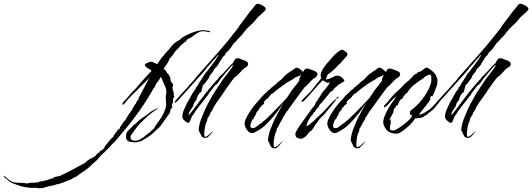

<svg xmlns="http://www.w3.org/2000/svg" viewBox="-651 -701 2863 1033"><path d="M-439 312 -464 309H-467Q-468 310 -476 310Q-486 310 -500.5 308Q-515 306 -520 305L-530 302V303Q-533 303 -536.5 301.5Q-540 300 -543 299Q-553 296 -562.5 292.5Q-572 289 -583 285L-600 276Q-604 271 -616.5 261.5Q-629 252 -631 248L-627 244L-622 251Q-615 255 -608.5 261.5Q-602 268 -595 272Q-578 282 -559.5 282Q-541 282 -523 284Q-518 284 -513 284.5Q-508 285 -503 286L-484 281L-481 283Q-480 282 -471 282Q-466 282 -460.5 281.5Q-455 281 -456 279Q-455 280 -453.5 280Q-452 280 -452 282Q-440 276 -424 273.5Q-408 271 -395 267Q-388 265 -382 262Q-376 259 -367 259Q-361 251 -345.5 249Q-330 247 -321 242Q-256 210 -195 176L-179 162Q-169 155 -158.5 150Q-148 145 -138 138L-125 123Q-123 121 -121.5 121.5Q-120 122 -118 121L-111 111L-110 108L-104 109L-91 96L-86 85L-62 56Q-59 51 -54.5 47.5Q-50 44 -49 40V39H-48Q-44 39 -44 40Q-36 20 -22 6L-19 -1Q-17 -3 -12.5 -5Q-8 -7 -7 -10L-5 -17L7 -33L12 -43L23 -55L43 -88L56 -105Q60 -113 64 -120Q68 -127 72 -134L80 -144L86 -158L93 -164L96 -176Q99 -181 101.5 -185.5Q104 -190 106 -194Q109 -199 118.5 -218Q128 -237 139 -257.5Q150 -278 155 -284Q139 -268 123.5 -253Q108 -238 103 -233Q92 -220 77.5 -207Q63 -194 52 -182Q42 -172 33.5 -162Q25 -152 17 -142Q13 -138 10 -138Q7 -138 7 -141Q7 -145 13 -152Q15 -155 19 -159.5Q23 -164 26 -166L58 -203L84 -230L102 -252L165 -321Q155 -328 145.5 -333.5Q136 -339 134 -342Q128 -348 128.5 -351.5Q129 -355 132 -358Q135 -360 142.5 -363Q150 -366 152 -367Q156 -369 159 -369Q170 -369 174 -365Q186 -362 195 -355Q198 -361 202 -366.5Q206 -372 210 -378Q214 -383 217.5 -389Q221 -395 228 -399Q230 -404 240.5 -416Q251 -428 255 -432L281 -463Q284 -466 288.5 -469Q293 -472 295 -475L316 -487L319 -489Q320 -493 329.5 -499Q339 -505 349.5 -510.5Q360 -516 364 -517L373 -521Q375 -523 378.5 -524Q382 -525 385 -526Q395 -530 404.5 -532.5Q414 -535 424 -537L441 -539Q447 -538 461.5 -536.5Q476 -535 479 -532L478 -527L471 -529Q464 -530 457 -531.5Q450 -533 443 -533Q424 -533 408 -521.5Q392 -510 376 -499L358 -490L345 -474H341Q340 -470 330.5 -464Q321 -458 323 -456Q322 -455 320.5 -454.5Q319 -454 319 -455Q312 -443 307.5 -440Q303 -437 293 -426Q289 -420 278 -404.5Q267 -389 260 -384Q259 -374 248 -358Q237 -342 229 -331Q234 -327 237.5 -324.5Q241 -322 241 -322Q242 -316 247 -309.5Q252 -303 255 -301Q258 -299 259 -294Q263 -289 264.5 -286Q266 -283 266 -272Q266 -262 274.5 -255.5Q283 -249 279 -238Q278 -235 277.5 -232Q277 -229 277 -227Q277 -220 280.5 -212.5Q284 -205 284 -194Q283 -193 283 -191Q283 -189 285.5 -186Q288 -183 286 -179Q285 -177 283.5 -175.5Q282 -174 281 -171Q280 -170 280 -165Q280 -161 280.5 -156Q281 -151 279 -148Q273 -140 273 -134Q273 -130 276 -128.5Q279 -127 275 -122L268 -114Q264 -108 264.5 -101.5Q265 -95 260 -90Q255 -84 244 -68Q233 -52 222.5 -37Q212 -22 206 -16L198 -9L165 22Q159 27 153 30.5Q147 34 141 39Q134 43 127.5 47Q121 51 114 55Q108 59 95.5 61.5Q83 64 78 65Q73 65 58.5 63.5Q44 62 39 59Q32 54 29.5 48.5Q27 43 27 38Q27 34 27.5 30Q28 26 28 22Q29 14 33 8.5Q37 3 41 -1Q46 -5 50 -9.5Q54 -14 59 -18Q62 -23 69.5 -29.5Q77 -36 81 -36V-37Q84 -40 88 -45Q92 -50 95 -51Q95 -51 95.5 -51Q96 -51 97 -52Q97 -52 97.5 -53Q98 -54 99 -55V-56Q101 -57 103 -58Q105 -59 106 -59Q108 -62 110 -62Q110 -63 111.5 -65Q113 -67 113 -67L117 -69Q119 -71 119.5 -70Q120 -69 121 -70Q137 -81 152 -93.5Q167 -106 195 -118L200 -117Q163 -95 137 -70Q111 -45 101 -36Q96 -31 87 -19Q78 -7 69 5.5Q60 18 54 26Q53 27 52 30Q51 33 51 37Q51 44 56 50Q61 56 75 56Q79 56 83 55.5Q87 55 92 54Q99 52 103.5 48Q108 44 112 44L113 42Q116 42 118.5 39Q121 36 124 35Q126 33 133 27.5Q140 22 143 20Q150 15 157 9Q164 3 171 -4Q173 -6 175 -8Q177 -10 178 -11Q180 -13 182.5 -19.5Q185 -26 188 -27Q189 -28 194.5 -37Q200 -46 201 -46Q204 -49 212.5 -62Q221 -75 230 -93.5Q239 -112 242 -130Q243 -131 243 -138Q243 -148 241.5 -162.5Q240 -177 241 -181Q244 -198 244 -207Q244 -224 237.5 -236Q231 -248 221 -275Q218 -281 212 -287L209 -279Q208 -275 200 -264Q192 -253 190 -253Q190 -249 185.5 -242.5Q181 -236 182 -233Q175 -227 171 -218.5Q167 -210 162 -202Q153 -187 144 -172Q135 -157 125 -143Q97 -100 66 -59.5Q35 -19 2 19Q-10 33 -21.5 47.5Q-33 62 -47 74Q-49 76 -57 85Q-65 94 -73 102Q-81 110 -83 110Q-84 115 -91 120Q-98 125 -102 129Q-109 136 -115 143.5Q-121 151 -128 159Q-134 165 -141 170.5Q-148 176 -154 182Q-169 198 -187 211Q-205 224 -223 236Q-227 239 -236.5 246Q-246 253 -251 253L-270 265L-290 272L-319 284Q-326 285 -331.5 288Q-337 291 -345 290Q-349 293 -364 296.5Q-379 300 -385 300L-422 311H-431Q-437 311 -439 312ZM157 -287H158L159 -289Q157 -287 157 -287Z M467 37Q462 41 453 41Q440 41 433 31L427 18Q425 13 422 9Q419 5 418 -2V-5Q418 -13 420 -20Q422 -27 423 -34Q426 -48 432 -62.5Q438 -77 443 -90Q453 -115 465.5 -139Q478 -163 492 -187Q503 -206 515.5 -224Q528 -242 540 -261Q549 -275 564.5 -294.5Q580 -314 592 -330.5Q604 -347 601 -353Q595 -346 582 -331Q569 -316 556.5 -301.5Q544 -287 538 -279Q533 -272 528.5 -265.5Q524 -259 519 -252Q516 -248 512 -246Q508 -244 504 -240L483 -212L475 -202L473 -200Q472 -194 468 -189.5Q464 -185 460 -180Q452 -169 442.5 -157Q433 -145 424 -134Q418 -127 412.5 -118.5Q407 -110 400 -102L391 -87L383 -77Q380 -72 374.5 -57Q369 -42 364 -40H362Q359 -40 356.5 -41.5Q354 -43 352 -44Q344 -49 337 -57Q330 -65 330 -75Q330 -81 331.5 -85.5Q333 -90 333 -96Q335 -98 335 -102L344 -122Q354 -147 370 -172Q371 -174 373 -177Q375 -180 374 -180L389 -206Q392 -211 397.5 -217Q403 -223 403 -230L404 -231Q408 -233 412.5 -241Q417 -249 419 -253Q427 -265 435 -277.5Q443 -290 450 -302Q454 -307 457.5 -311Q461 -315 464 -319Q479 -339 495 -360Q511 -381 524 -403V-405H525V-406Q521 -405 518 -400.5Q515 -396 512 -393Q503 -384 495 -374.5Q487 -365 479 -355L464 -340L455 -327Q439 -307 421.5 -288.5Q404 -270 387 -250L307 -161Q295 -148 291 -148Q289 -148 289 -150Q289 -154 296 -163L328 -199Q335 -207 341.5 -213.5Q348 -220 354 -227Q359 -232 363.5 -238Q368 -244 373 -249L389 -266L407 -289Q462 -351 516.5 -412.5Q571 -474 621 -539Q626 -545 630.5 -551.5Q635 -558 639 -565L696 -641Q701 -647 706.5 -653Q712 -659 716 -665Q718 -667 720 -670Q722 -673 724 -676L734 -681Q740 -681 751.5 -676.5Q763 -672 772 -664.5Q781 -657 778 -648Q778 -647 768.5 -637.5Q759 -628 749 -619.5Q739 -611 737 -609Q735 -609 735 -607Q730 -602 725.5 -595.5Q721 -589 716 -584Q713 -580 701.5 -569.5Q690 -559 679.5 -549Q669 -539 669 -535Q667 -535 667 -535L652 -515L618 -479Q615 -475 612 -472.5Q609 -470 606 -467Q601 -460 596 -452Q591 -444 585 -436L565 -417L559 -405L550 -397Q548 -394 541.5 -384Q535 -374 529 -364.5Q523 -355 523 -352Q519 -350 516.5 -346Q514 -342 512 -338L511 -337H507Q506 -333 503 -330Q500 -327 498 -323L494 -314L485 -304L477 -293Q476 -289 474.5 -286Q473 -283 471 -279L452 -254Q449 -249 444 -246Q439 -243 439 -235Q438 -234 436.5 -226Q435 -218 433 -218Q433 -217 433.5 -216Q434 -215 434 -214Q434 -207 427 -203Q420 -199 417 -192Q414 -188 412 -183Q410 -178 408 -173L405 -163L394 -149L387 -128Q381 -118 372.5 -106Q364 -94 364 -81H365V-82L375 -93L443 -183Q445 -186 453 -196Q461 -206 461 -208H464Q465 -211 473.5 -221.5Q482 -232 492.5 -244.5Q503 -257 511.5 -266Q520 -275 521 -275Q525 -283 531 -289Q537 -295 544 -301L597 -358Q601 -362 602 -360Q604 -368 610 -376Q616 -384 619 -387Q620 -388 626.5 -387Q633 -386 633 -387L635 -388Q640 -384 652 -380.5Q664 -377 674 -371.5Q684 -366 684 -356Q684 -352 681 -347Q677 -341 670.5 -338Q664 -335 659 -330Q654 -327 651 -322Q646 -317 633 -303Q620 -289 615 -288Q608 -282 593.5 -262.5Q579 -243 565 -222.5Q551 -202 544 -191Q534 -176 525 -164.5Q516 -153 508 -140Q507 -136 504 -133Q501 -130 499 -127L496 -118Q495 -115 489.5 -106Q484 -97 482 -96Q482 -89 475 -79.5Q468 -70 469 -66L467 -68L466 -67Q465 -64 463.5 -53.5Q462 -43 457 -41V-39Q457 -35 455.5 -31.5Q454 -28 453 -24Q452 -20 450 -5.5Q448 9 448 21Q448 35 453 35Q461 35 472.5 24.5Q484 14 489 9L497 2Q497 4 496 4Q495 6 488 14Q481 22 482 24Q478 26 478 26Z M840 93Q835 97 826 97Q813 97 806 87L800 74Q798 68 794.5 63Q791 58 791 51Q791 43 793 35.5Q795 28 796 21Q799 7 805 -7.5Q811 -22 816 -35Q826 -60 839 -83.5Q852 -107 865 -131L877 -152L872 -145Q863 -132 855 -120Q847 -108 838 -96Q823 -77 806.5 -58.5Q790 -40 773 -24Q766 -18 758 -12Q750 -6 741 -1Q733 3 723.5 9Q714 15 705 15Q695 15 686 7Q677 -1 672 -11Q669 -17 667 -23.5Q665 -30 665 -38Q666 -50 671 -60Q676 -70 681 -80Q694 -103 709.5 -123.5Q725 -144 743 -163Q746 -167 754.5 -176.5Q763 -186 771.5 -194.5Q780 -203 783 -203Q781 -205 783 -205Q786 -208 793 -215Q800 -222 804 -222Q805 -224 808 -228Q811 -232 814 -232V-231Q815 -233 816.5 -235Q818 -237 820 -237Q820 -239 821 -239L823 -242H826Q828 -246 832 -246L836 -251Q841 -257 848 -262.5Q855 -268 861 -272L884 -296Q901 -310 917 -320L928 -327V-328Q933 -330 936.5 -333.5Q940 -337 946 -337Q953 -337 962 -330Q971 -323 979 -314Q982 -319 986 -324Q990 -329 992 -331Q993 -332 999.5 -331.5Q1006 -331 1006 -332H1008Q1013 -329 1024.5 -325.5Q1036 -322 1046.5 -316.5Q1057 -311 1057 -301Q1057 -297 1054 -292Q1050 -286 1043.5 -282.5Q1037 -279 1032 -275L1023 -266Q1019 -262 1006 -248Q993 -234 988 -232Q988 -232 977.5 -218Q967 -204 953.5 -185.5Q940 -167 929 -152Q918 -137 917 -135Q907 -120 898 -109Q889 -98 881 -84Q880 -80 877 -77Q874 -74 872 -71L869 -62Q868 -59 862.5 -50Q857 -41 855 -40Q854 -33 847.5 -23.5Q841 -14 842 -10L840 -13L839 -12Q838 -8 836.5 2.5Q835 13 830 14V16Q830 20 828.5 24Q827 28 826 32Q825 36 823 50.5Q821 65 821 76Q821 90 825 90Q833 91 844.5 81Q856 71 862 65L869 58Q870 59 869 60Q868 62 861 70Q854 78 854 80Q851 80 851 81ZM713 -12Q722 -13 735.5 -25Q749 -37 756 -38Q759 -44 766 -48.5Q773 -53 777 -57L806 -85Q827 -106 850 -129.5Q873 -153 893 -175L913 -206Q921 -218 935 -235Q949 -252 959 -267Q959 -271 959.5 -275.5Q960 -280 963 -286Q965 -288 966 -291Q967 -294 968 -297V-298H967Q961 -292 952.5 -290Q944 -288 937 -284L927 -276Q912 -268 897 -259Q882 -250 868 -239Q864 -239 864 -235Q862 -235 851.5 -227Q841 -219 831.5 -211.5Q822 -204 822 -203Q818 -199 811 -196Q804 -193 804 -186H798V-178H793V-177Q792 -175 789.5 -172Q787 -169 784 -168Q783 -167 783 -168H782Q781 -165 779.5 -164.5Q778 -164 776 -162L768 -150H767L771 -142Q769 -142 762 -137Q755 -132 755 -131H754V-126Q747 -125 745.5 -120Q744 -115 741 -110L730 -98L724 -82L717 -72Q716 -71 714.5 -68Q713 -65 714 -65V-64Q716 -64 713.5 -61Q711 -58 707 -59Q706 -55 701 -44Q696 -33 696 -24Q696 -9 713 -12Z M967 47Q960 45 951 41.5Q942 38 939 29Q938 27 938 21Q938 13 942 7Q946 1 949 -5Q959 -22 970.5 -38Q982 -54 994 -70Q1002 -81 1010 -93Q1018 -105 1026 -115Q1026 -115 1029 -119Q1032 -123 1045 -138H1044Q1044 -142 1045 -142Q1048 -145 1048 -150Q1051 -152 1055.5 -159Q1060 -166 1062 -166L1060 -169Q1066 -174 1072 -184.5Q1078 -195 1082 -202Q1093 -216 1104.5 -228.5Q1116 -241 1123 -257L1124 -259H1123Q1119 -256 1113 -256Q1108 -256 1102.5 -259Q1097 -262 1092 -265L1085 -269Q1080 -263 1074 -257.5Q1068 -252 1062 -245L1006 -181L984 -158Q979 -153 975 -153Q971 -153 971 -156Q971 -160 979 -168Q990 -179 1001 -189.5Q1012 -200 1022 -211Q1030 -221 1038 -230.5Q1046 -240 1053 -250Q1059 -258 1066 -265.5Q1073 -273 1077 -282V-283Q1077 -285 1075.5 -287.5Q1074 -290 1074 -293Q1074 -299 1076 -306.5Q1078 -314 1080 -319Q1091 -340 1106.5 -358Q1122 -376 1138 -394Q1144 -401 1151 -408Q1158 -415 1165 -420L1178 -429L1188 -434Q1195 -433 1207.5 -424Q1220 -415 1218 -407Q1218 -402 1208.5 -392.5Q1199 -383 1195 -378L1180 -360L1172 -354L1160 -341Q1157 -337 1153.5 -334Q1150 -331 1147 -328Q1145 -324 1141 -324Q1137 -317 1122.5 -307.5Q1108 -298 1108 -290Q1107 -289 1104 -281Q1101 -273 1108 -273V-274H1109Q1111 -274 1118 -276.5Q1125 -279 1125 -280H1128Q1131 -283 1134.5 -284Q1138 -285 1141 -286Q1145 -288 1147.5 -290Q1150 -292 1154 -293Q1157 -294 1163 -294Q1175 -294 1185.5 -286.5Q1196 -279 1201 -269L1202 -267Q1202 -264 1199 -262L1186 -255L1178 -249L1172 -247L1158 -234L1157 -233Q1154 -233 1154 -231Q1150 -225 1146 -225H1145V-220Q1144 -219 1142 -216.5Q1140 -214 1138 -214Q1135 -214 1135 -213H1134L1135 -210Q1128 -208 1124 -204Q1121 -201 1120 -198Q1119 -195 1117 -193Q1114 -189 1107 -182Q1100 -175 1099 -171Q1099 -170 1098 -170V-169L1091 -165Q1091 -161 1084 -153.5Q1077 -146 1070.5 -139.5Q1064 -133 1064 -130L1065 -127H1064Q1060 -124 1052 -114Q1044 -104 1044 -99H1043Q1043 -99 1039.5 -97.5Q1036 -96 1031 -84Q1028 -82 1019.5 -71Q1011 -60 1011 -56Q1011 -55 1010 -55Q1005 -48 1000.5 -35Q996 -22 1000 -22Q1017 -33 1034 -48Q1048 -62 1063.5 -76Q1079 -90 1093 -104Q1103 -115 1114.5 -127.5Q1126 -140 1136 -150L1155 -168Q1158 -171 1159 -171Q1161 -171 1156 -163Q1151 -155 1149 -153Q1142 -146 1135.5 -136.5Q1129 -127 1124 -122Q1115 -113 1107.5 -102.5Q1100 -92 1091 -83Q1088 -79 1084 -76Q1080 -73 1076 -69Q1069 -62 1062.5 -52.5Q1056 -43 1050 -35Q1048 -32 1043 -25.5Q1038 -19 1038 -16L1037 -15L1026 0Q1022 5 1019.5 4.5Q1017 4 1014 9L1009 14Q997 35 976 44Q975 44 971 44.5Q967 45 967 47ZM1163 -170Q1160 -170 1160 -174Q1160 -178 1163 -178Q1164 -178 1166.5 -179.5Q1169 -181 1170 -181Q1171 -181 1171 -180Q1171 -178 1167.5 -174Q1164 -170 1163 -170Z M1285 93Q1280 97 1271 97Q1258 97 1251 87L1245 74Q1243 68 1239.5 63Q1236 58 1236 51Q1236 43 1238 35.5Q1240 28 1241 21Q1244 7 1250 -7.5Q1256 -22 1261 -35Q1271 -60 1284 -83.5Q1297 -107 1310 -131L1322 -152L1317 -145Q1308 -132 1300 -120Q1292 -108 1283 -96Q1268 -77 1251.5 -58.5Q1235 -40 1218 -24Q1211 -18 1203 -12Q1195 -6 1186 -1Q1178 3 1168.5 9Q1159 15 1150 15Q1140 15 1131 7Q1122 -1 1117 -11Q1114 -17 1112 -23.5Q1110 -30 1110 -38Q1111 -50 1116 -60Q1121 -70 1126 -80Q1139 -103 1154.5 -123.5Q1170 -144 1188 -163Q1191 -167 1199.5 -176.5Q1208 -186 1216.5 -194.5Q1225 -203 1228 -203Q1226 -205 1228 -205Q1231 -208 1238 -215Q1245 -222 1249 -222Q1250 -224 1253 -228Q1256 -232 1259 -232V-231Q1260 -233 1261.5 -235Q1263 -237 1265 -237Q1265 -239 1266 -239L1268 -242H1271Q1273 -246 1277 -246L1281 -251Q1286 -257 1293 -262.5Q1300 -268 1306 -272L1329 -296Q1346 -310 1362 -320L1373 -327V-328Q1378 -330 1381.5 -333.5Q1385 -337 1391 -337Q1398 -337 1407 -330Q1416 -323 1424 -314Q1427 -319 1431 -324Q1435 -329 1437 -331Q1438 -332 1444.5 -331.5Q1451 -331 1451 -332H1453Q1458 -329 1469.5 -325.5Q1481 -322 1491.5 -316.5Q1502 -311 1502 -301Q1502 -297 1499 -292Q1495 -286 1488.5 -282.5Q1482 -279 1477 -275L1468 -266Q1464 -262 1451 -248Q1438 -234 1433 -232Q1433 -232 1422.5 -218Q1412 -204 1398.5 -185.5Q1385 -167 1374 -152Q1363 -137 1362 -135Q1352 -120 1343 -109Q1334 -98 1326 -84Q1325 -80 1322 -77Q1319 -74 1317 -71L1314 -62Q1313 -59 1307.5 -50Q1302 -41 1300 -40Q1299 -33 1292.5 -23.5Q1286 -14 1287 -10L1285 -13L1284 -12Q1283 -8 1281.5 2.5Q1280 13 1275 14V16Q1275 20 1273.5 24Q1272 28 1271 32Q1270 36 1268 50.5Q1266 65 1266 76Q1266 90 1270 90Q1278 91 1289.5 81Q1301 71 1307 65L1314 58Q1315 59 1314 60Q1313 62 1306 70Q1299 78 1299 80Q1296 80 1296 81ZM1158 -12Q1167 -13 1180.5 -25Q1194 -37 1201 -38Q1204 -44 1211 -48.5Q1218 -53 1222 -57L1251 -85Q1272 -106 1295 -129.5Q1318 -153 1338 -175L1358 -206Q1366 -218 1380 -235Q1394 -252 1404 -267Q1404 -271 1404.5 -275.5Q1405 -280 1408 -286Q1410 -288 1411 -291Q1412 -294 1413 -297V-298H1412Q1406 -292 1397.5 -290Q1389 -288 1382 -284L1372 -276Q1357 -268 1342 -259Q1327 -250 1313 -239Q1309 -239 1309 -235Q1307 -235 1296.5 -227Q1286 -219 1276.5 -211.5Q1267 -204 1267 -203Q1263 -199 1256 -196Q1249 -193 1249 -186H1243V-178H1238V-177Q1237 -175 1234.5 -172Q1232 -169 1229 -168Q1228 -167 1228 -168H1227Q1226 -165 1224.5 -164.5Q1223 -164 1221 -162L1213 -150H1212L1216 -142Q1214 -142 1207 -137Q1200 -132 1200 -131H1199V-126Q1192 -125 1190.5 -120Q1189 -115 1186 -110L1175 -98L1169 -82L1162 -72Q1161 -71 1159.5 -68Q1158 -65 1159 -65V-64Q1161 -64 1158.5 -61Q1156 -58 1152 -59Q1151 -55 1146 -44Q1141 -33 1141 -24Q1141 -9 1158 -12Z M1720 -171Q1723 -171 1721 -166.5Q1719 -162 1719 -160L1686 -119Q1678 -109 1668 -102.5Q1658 -96 1649 -87Q1646 -83 1639 -80Q1632 -77 1628 -73Q1624 -69 1608.5 -66.5Q1593 -64 1587 -64Q1586 -64 1584 -66L1580 -60Q1570 -44 1556.5 -31Q1543 -18 1529 -7Q1522 -1 1514.5 4.5Q1507 10 1499 14Q1491 18 1478 18Q1464 18 1451 13Q1432 6 1422 -11Q1418 -18 1414.5 -26Q1411 -34 1411 -44Q1411 -55 1414 -63.5Q1417 -72 1420 -80Q1438 -124 1469 -163Q1471 -165 1474.5 -171Q1478 -177 1482 -183Q1477 -179 1470.5 -173.5Q1464 -168 1459 -163Q1453 -156 1449.5 -153Q1446 -150 1438 -140Q1436 -136 1427 -129.5Q1418 -123 1416 -123Q1413 -123 1414.5 -128.5Q1416 -134 1432 -150Q1435 -152 1437 -155Q1439 -158 1441 -161L1471 -196L1503 -225Q1508 -230 1518.5 -241.5Q1529 -253 1548 -268Q1553 -272 1563.5 -283.5Q1574 -295 1578 -299Q1583 -304 1588 -302L1592 -307Q1598 -315 1604 -314.5Q1610 -314 1617 -320L1626 -327H1627V-328Q1632 -330 1634.5 -333.5Q1637 -337 1643 -337Q1651 -337 1663 -328Q1675 -319 1685 -308.5Q1695 -298 1697 -290Q1697 -288 1697 -287Q1697 -286 1698 -284Q1703 -279 1703 -266Q1703 -251 1697 -233.5Q1691 -216 1684.5 -201.5Q1678 -187 1674 -181Q1674 -181 1672.5 -184.5Q1671 -188 1668 -183L1663 -176L1664 -168L1662 -161H1661Q1658 -155 1649.5 -144Q1641 -133 1629 -118Q1623 -111 1616 -102Q1609 -93 1603 -85H1606Q1616 -85 1628.5 -92Q1641 -99 1649 -105Q1663 -113 1674.5 -125.5Q1686 -138 1699 -152Q1703 -157 1706 -160.5Q1709 -164 1713 -168Q1716 -171 1720 -171ZM1556 -104Q1567 -112 1586 -128.5Q1605 -145 1632 -182Q1636 -187 1645 -202.5Q1654 -218 1656 -223Q1661 -234 1665.5 -246.5Q1670 -259 1670 -272Q1670 -286 1669 -292.5Q1668 -299 1661 -299Q1653 -299 1636 -289L1628 -281Q1602 -265 1576 -244Q1575 -243 1573.5 -242.5Q1572 -242 1572 -240Q1570 -240 1562 -231Q1554 -222 1547 -213Q1540 -204 1540 -203Q1538 -199 1531.5 -196Q1525 -193 1526 -186H1519L1521 -178H1516V-177Q1516 -170 1509 -168Q1507 -166 1507 -168Q1506 -165 1504.5 -164.5Q1503 -164 1501 -162L1495 -150L1490 -137Q1489 -137 1482.5 -132Q1476 -127 1476 -126L1477 -121Q1470 -120 1469 -115Q1468 -110 1466 -105V-98L1453 -73L1447 -63Q1446 -62 1445 -59Q1444 -56 1445 -56V-55H1447L1448 -63Q1450 -59 1451 -50.5Q1452 -42 1451 -37Q1450 -33 1448.5 -27.5Q1447 -22 1447 -17V-9Q1447 -2 1456 0Q1465 2 1470 1Q1472 0 1481.5 -5Q1491 -10 1499.5 -15.5Q1508 -21 1507 -23L1508 -22H1511Q1513 -27 1520 -31Q1527 -35 1531 -39Q1538 -45 1545.5 -51.5Q1553 -58 1558 -65L1568 -79Q1554 -82 1554 -94Q1554 -98 1556 -104Z M1880 37Q1875 41 1866 41Q1853 41 1846 31L1840 18Q1838 13 1835 9Q1832 5 1831 -2V-5Q1831 -13 1833 -20Q1835 -27 1836 -34Q1839 -48 1845 -62.5Q1851 -77 1856 -90Q1866 -115 1878.5 -139Q1891 -163 1905 -187Q1916 -206 1928.5 -224Q1941 -242 1953 -261Q1962 -275 1977.5 -294.5Q1993 -314 2005 -330.5Q2017 -347 2014 -353Q2008 -346 1995 -331Q1982 -316 1969.5 -301.5Q1957 -287 1951 -279Q1946 -272 1941.5 -265.5Q1937 -259 1932 -252Q1929 -248 1925 -246Q1921 -244 1917 -240L1896 -212L1888 -202L1886 -200Q1885 -194 1881 -189.5Q1877 -185 1873 -180Q1865 -169 1855.5 -157Q1846 -145 1837 -134Q1831 -127 1825.5 -118.5Q1820 -110 1813 -102L1804 -87L1796 -77Q1793 -72 1787.5 -57Q1782 -42 1777 -40H1775Q1772 -40 1769.5 -41.5Q1767 -43 1765 -44Q1757 -49 1750 -57Q1743 -65 1743 -75Q1743 -81 1744.5 -85.5Q1746 -90 1746 -96Q1748 -98 1748 -102L1757 -122Q1767 -147 1783 -172Q1784 -174 1786 -177Q1788 -180 1787 -180L1802 -206Q1805 -211 1810.5 -217Q1816 -223 1816 -230L1817 -231Q1821 -233 1825.5 -241Q1830 -249 1832 -253Q1840 -265 1848 -277.5Q1856 -290 1863 -302Q1867 -307 1870.5 -311Q1874 -315 1877 -319Q1892 -339 1908 -360Q1924 -381 1937 -403V-405H1938V-406Q1934 -405 1931 -400.5Q1928 -396 1925 -393Q1916 -384 1908 -374.5Q1900 -365 1892 -355L1877 -340L1868 -327Q1852 -307 1834.5 -288.5Q1817 -270 1800 -250L1720 -161Q1708 -148 1704 -148Q1702 -148 1702 -150Q1702 -154 1709 -163L1741 -199Q1748 -207 1754.5 -213.5Q1761 -220 1767 -227Q1772 -232 1776.5 -238Q1781 -244 1786 -249L1802 -266L1820 -289Q1875 -351 1929.5 -412.5Q1984 -474 2034 -539Q2039 -545 2043.5 -551.5Q2048 -558 2052 -565L2109 -641Q2114 -647 2119.5 -653Q2125 -659 2129 -665Q2131 -667 2133 -670Q2135 -673 2137 -676L2147 -681Q2153 -681 2164.5 -676.5Q2176 -672 2185 -664.5Q2194 -657 2191 -648Q2191 -647 2181.5 -637.5Q2172 -628 2162 -619.5Q2152 -611 2150 -609Q2148 -609 2148 -607Q2143 -602 2138.5 -595.5Q2134 -589 2129 -584Q2126 -580 2114.5 -569.5Q2103 -559 2092.5 -549Q2082 -539 2082 -535Q2080 -535 2080 -535L2065 -515L2031 -479Q2028 -475 2025 -472.5Q2022 -470 2019 -467Q2014 -460 2009 -452Q2004 -444 1998 -436L1978 -417L1972 -405L1963 -397Q1961 -394 1954.5 -384Q1948 -374 1942 -364.5Q1936 -355 1936 -352Q1932 -350 1929.5 -346Q1927 -342 1925 -338L1924 -337H1920Q1919 -333 1916 -330Q1913 -327 1911 -323L1907 -314L1898 -304L1890 -293Q1889 -289 1887.5 -286Q1886 -283 1884 -279L1865 -254Q1862 -249 1857 -246Q1852 -243 1852 -235Q1851 -234 1849.5 -226Q1848 -218 1846 -218Q1846 -217 1846.5 -216Q1847 -215 1847 -214Q1847 -207 1840 -203Q1833 -199 1830 -192Q1827 -188 1825 -183Q1823 -178 1821 -173L1818 -163L1807 -149L1800 -128Q1794 -118 1785.5 -106Q1777 -94 1777 -81H1778V-82L1788 -93L1856 -183Q1858 -186 1866 -196Q1874 -206 1874 -208H1877Q1878 -211 1886.5 -221.5Q1895 -232 1905.5 -244.5Q1916 -257 1924.5 -266Q1933 -275 1934 -275Q1938 -283 1944 -289Q1950 -295 1957 -301L2010 -358Q2014 -362 2015 -360Q2017 -368 2023 -376Q2029 -384 2032 -387Q2033 -388 2039.5 -387Q2046 -386 2046 -387L2048 -388Q2053 -384 2065 -380.5Q2077 -377 2087 -371.5Q2097 -366 2097 -356Q2097 -352 2094 -347Q2090 -341 2083.5 -338Q2077 -335 2072 -330Q2067 -327 2064 -322Q2059 -317 2046 -303Q2033 -289 2028 -288Q2021 -282 2006.5 -262.5Q1992 -243 1978 -222.5Q1964 -202 1957 -191Q1947 -176 1938 -164.5Q1929 -153 1921 -140Q1920 -136 1917 -133Q1914 -130 1912 -127L1909 -118Q1908 -115 1902.5 -106Q1897 -97 1895 -96Q1895 -89 1888 -79.5Q1881 -70 1882 -66L1880 -68L1879 -67Q1878 -64 1876.5 -53.5Q1875 -43 1870 -41V-39Q1870 -35 1868.5 -31.5Q1867 -28 1866 -24Q1865 -20 1863 -5.5Q1861 9 1861 21Q1861 35 1866 35Q1874 35 1885.5 24.5Q1897 14 1902 9L1910 2Q1910 4 1909 4Q1908 6 1901 14Q1894 22 1895 24Q1891 26 1891 26Z"/></svg>

Font: Cherish
Style: Regular
Weight: 400
Designer: Robert E. Leuschke
Foundry: Robert E. Leuschke
Version: Version 1.005